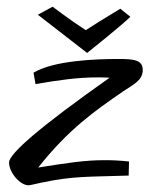

<svg xmlns="http://www.w3.org/2000/svg" viewBox="-20 -556 479 573"><path d="M365 -74C338 -77 315 -78 292 -78C234 -78 182 -70 94 -56C185 -171 263 -225 347 -283C376 -303 406 -315 406 -347C406 -377 380 -380 334 -380C262 -380 140 -375 80 -339L86 -305C155 -317 211 -325 270 -325C282 -325 294 -325 307 -324C97 -176 7 -97 7 -71C7 -41 40 -3 65 -3C71 -3 84 -7 104 -11C199 -31 242 -28 364 -32ZM240 -398C240 -398 348 -484 369 -506L339 -530C296 -504 246 -473 236 -466C192 -494 137 -536 137 -536L93 -512Z"/></svg>

Font: Marck Script
Style: Regular
Weight: 400
Designer: Denis Masharov, Marck Fogel
Foundry: Denis Masharov
Version: Version 1.002